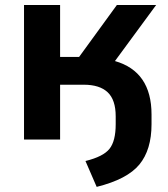

<svg xmlns="http://www.w3.org/2000/svg" viewBox="-20 -559 672 769"><path d="M322.3 85.9Q393.6 68.4 418.5 37.1Q443.4 5.9 443.4 -61.5V-92.8Q443.4 -159.2 411.1 -189.5Q378.9 -219.7 315.4 -219.7H220.7V0H76.2V-539.1H220.7V-331.1H296.9L448.2 -539.1H605.5L440.4 -314.5Q586.9 -272.5 586.9 -100.6V-61.5Q586.9 41 538.1 100.1Q489.3 159.2 367.2 189.5Z"/></svg>

Font: Min Sans Bold
Style: Regular
Weight: 700
Designer: Jinseong-Kim, NotoSansCJK, Nunito
Foundry: Jinseong-Kim
Version: Version 1.400;Glyphs 3.1.2 (3151)